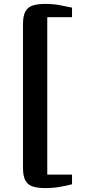

<svg xmlns="http://www.w3.org/2000/svg" viewBox="-20 -824 487 981"><path d="M211 137Q174.5 137 149 129.5Q123.5 122 110.5 99.8Q97.5 77.5 97.5 33.5V-700.5Q97.5 -744.5 110.5 -766.8Q123.5 -789 149 -796.5Q174.5 -804 211 -804Q251 -804 284.5 -797.8Q318 -791.5 348 -785V-736H221.5V68H348V117.5Q317.5 125.5 284 131.2Q250.5 137 211 137Z"/></svg>

Font: Merriweather 24pt
Style: Bold
Weight: 700
Designer: Eben Sorkin
Foundry: Eben Sorkin
Version: Version 2.100